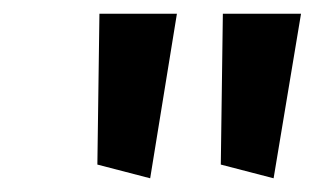

<svg xmlns="http://www.w3.org/2000/svg" viewBox="-20 -839 459 280"><path d="M199 -579 238 -819H125L122 -599ZM379 -579 419 -819H305L302 -599Z"/></svg>

Font: Bluebird
Style: NrwObl
Weight: 400
Designer: Jasper
Foundry: Cannot Into Space Fonts
Version: Version 0.98